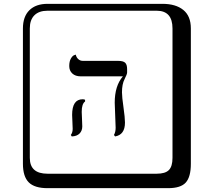

<svg xmlns="http://www.w3.org/2000/svg" viewBox="-20 -774 1120 1006"><path d="M408.2 -188Q408.2 -180.2 409.7 -149.7Q411.1 -119.1 411.1 -111.8Q411.1 -88.9 397 -74.5Q382.8 -60.1 356 -59.1L351.1 -66.9Q360.8 -79.1 360.8 -99.1Q360.8 -106 359.4 -135.5Q357.9 -165 357.9 -171.9Q357.9 -253.9 413.1 -253.9Q421.9 -253.9 425.8 -251V-242.2Q408.2 -230 408.2 -188ZM619.1 -290Q619.1 -266.1 627 -211.7Q634.8 -157.2 634.8 -131.8Q634.8 -67.9 583 -59.1L577.1 -66.9Q585.9 -82 585.9 -105Q585.9 -121.1 583.5 -170.7Q581.1 -220.2 581.1 -235.8Q581.1 -324.7 624 -374H402.8Q375 -374 358.9 -388.9Q342.8 -403.8 342.8 -428Q342.8 -452.1 351.3 -467Q359.9 -481.9 368.7 -484.9L377 -487.8Q379.9 -473.6 389.9 -464.4Q399.9 -455.1 414.1 -455.1H598.1Q626 -455.1 636 -445.1Q646 -435.1 646 -412.1V-394Q646 -385.3 632.6 -359.1Q619.1 -333 619.1 -290ZM229 -717.8Q184.1 -717.8 160.2 -693.8Q136.2 -669.9 136.2 -625V53.2Q136.2 136.2 229 136.2H800.8Q845.7 136.2 864.7 117.2Q883.8 98.1 883.8 53.2V-625Q883.8 -717.8 800.8 -717.8ZM980 84Q980 152.8 953.4 182.4Q926.8 211.9 860.8 211.9H229Q161.1 211.9 130.6 181.4Q100.1 150.9 100.1 84V-625Q100.1 -687 134 -720.5Q168 -753.9 229 -753.9H831.1Q900.9 -753.9 940.4 -721.9Q980 -689.9 980 -625Z"/></svg>

Font: Linux Biolinum Keyboard
Style: Regular
Weight: 700
Designer: Philipp H. Poll
Foundry: Philipp H. Poll
Version: Version 0.6.1 ; ttfautohint (v0.9)